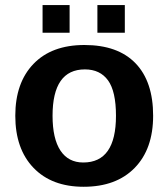

<svg xmlns="http://www.w3.org/2000/svg" viewBox="-20 -712 651 742"><path d="M571.8 -264.6Q571.8 -136.2 500.5 -63.2Q429.2 9.8 303.2 9.8Q179.7 9.8 109.4 -63.5Q39.1 -136.7 39.1 -264.6Q39.1 -392.1 109.4 -465.1Q179.7 -538.1 306.2 -538.1Q435.5 -538.1 503.7 -467.5Q571.8 -397 571.8 -264.6ZM428.2 -264.6Q428.2 -358.9 397.5 -401.4Q366.7 -443.8 308.1 -443.8Q183.1 -443.8 183.1 -264.6Q183.1 -176.3 213.6 -130.1Q244.1 -84 301.8 -84Q428.2 -84 428.2 -264.6ZM356.4 -585.4V-692.4H462.4V-585.4ZM144.5 -585.4V-692.4H249V-585.4Z"/></svg>

Font: Arial
Style: Bold
Weight: 700
Designer: Steve Matteson
Foundry: Ascender Corporation
Version: Version 2.00.3